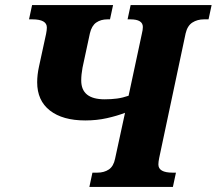

<svg xmlns="http://www.w3.org/2000/svg" viewBox="-20 -734 851 754"><path d="M331 0 343 -56H362Q389 -56 407.5 -68.5Q426 -81 432 -111L471 -291Q440 -279 400 -270Q360 -261 315 -261Q226 -261 176 -300Q126 -339 126 -411Q126 -440 133 -472L161 -601Q164 -616 164 -626Q164 -658 107 -658H94L106 -714H424L412 -658H402Q376 -658 358 -645.5Q340 -633 333 -603L304 -468Q299 -441 299 -418Q299 -344 391 -344Q417 -344 439.5 -347Q462 -350 485 -358L537 -601Q541 -617 541 -628Q541 -658 492 -658H481L493 -714H811L799 -658H781Q755 -658 735.5 -645.5Q716 -633 709 -603L605 -113Q602 -98 602 -88Q602 -56 658 -56H671L659 0Z"/></svg>

Font: Noto Serif SemiCondensed ExtraBold
Style: Italic
Weight: 800
Width: 4
Italic angle: -12°
Designer: Monotype Design Team
Foundry: Monotype Imaging Inc.
Version: Version 2.014; ttfautohint (v1.8.4.7-5d5b)